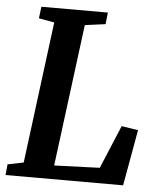

<svg xmlns="http://www.w3.org/2000/svg" viewBox="-53 -793 704 840"><g transform="rotate(5 299.0 -373.5)"><path d="M7.3 -47.4 77.1 -61.5 156.7 -683.6 88.4 -695.8 94.7 -747.1H386.7L381.3 -695.8L291 -683.6L210.9 -60.1L410.6 -67.4L490.2 -257.3L563 -246.1L519 0H2.4Z"/></g></svg>

Font: Brush Lettering One
Style: Bold Italic
Weight: 400
Italic angle: -7°
Designer: Eben Sorkin
Foundry: Eben Sorkin
Version: Version 1.001